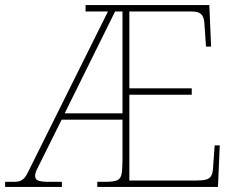

<svg xmlns="http://www.w3.org/2000/svg" viewBox="-24 -734 937 754"><path d="M-4 0V-20H35Q44 -20 52.5 -22.5Q61 -25 69.5 -33Q78 -41 86 -58L400 -689H312V-714H798L805 -551H785L779 -638Q778 -659 772 -670Q766 -681 755 -685Q744 -689 728 -689H484V-387H729V-362H484V-25H745Q772 -25 786 -29Q800 -33 806 -44.5Q812 -56 813 -79L819 -163H839L832 0H358V-20H390Q422 -20 436 -26Q450 -32 453.5 -51Q457 -70 457 -108V-264H218L138 -103Q127 -82 120.5 -68Q114 -54 114 -43Q114 -29 127 -24.5Q140 -20 168 -20H219V0ZM230 -289H457V-689H428Z"/></svg>

Font: Noto Serif Bengali Thin
Style: Regular
Weight: 250
Version: Version 2.003